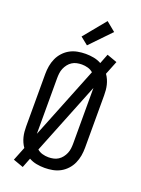

<svg xmlns="http://www.w3.org/2000/svg" viewBox="-187 -1060 873 1189"><g transform="rotate(20 250.0 -465.5)"><path d="M122 49 55 25 91 -65Q81 -79 74 -95Q67 -111 63 -127.5Q59 -144 57.5 -161Q56 -178 56 -195V-540Q56 -567 60.5 -593Q65 -619 76 -643.5Q87 -668 105.5 -688Q124 -708 147 -720.5Q170 -733 196.5 -738Q223 -743 250 -743Q277 -743 303.5 -738Q330 -733 353 -720L378 -784L445 -760L409 -670Q419 -656 426 -640Q433 -624 437 -607.5Q441 -591 442.5 -574Q444 -557 444 -540V-195Q444 -168 439.5 -142Q435 -116 424 -91.5Q413 -67 394.5 -47Q376 -27 353 -14.5Q330 -2 303.5 3Q277 8 250 8Q223 8 196.5 3Q170 -2 147 -15ZM134 -174 324 -649Q309 -662 289.5 -667.5Q270 -673 250 -673Q233 -673 216.5 -669.5Q200 -666 186 -657Q172 -648 161.5 -634.5Q151 -621 144.5 -605.5Q138 -590 136 -573.5Q134 -557 134 -540ZM250 -62Q267 -62 283.5 -65.5Q300 -69 314 -78Q328 -87 338.5 -100.5Q349 -114 355.5 -129.5Q362 -145 364 -161.5Q366 -178 366 -195V-561L176 -86Q191 -73 210.5 -67.5Q230 -62 250 -62ZM238 -795 188 -835 307 -980 368 -930Z"/></g></svg>

Font: Iosevka Fuck
Style: Regular
Weight: 400
Monospace: yes
Designer: Belleve Invis
Foundry: Belleve Invis
Version: Version 28.0.7; ttfautohint (v1.8.3)